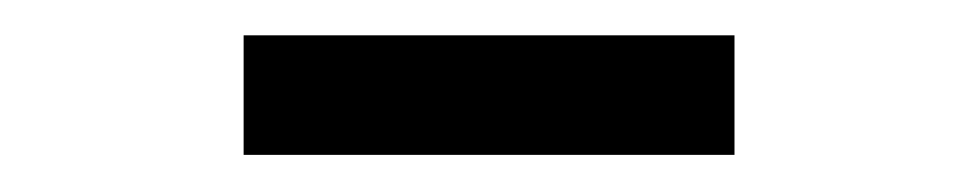

<svg xmlns="http://www.w3.org/2000/svg" viewBox="-20 -640 540 106"><path d="M114.5 -554.5V-620.5H385.5V-554.5Z"/></svg>

Font: Newsreader Text
Style: Bold
Weight: 700
Designer: Hugues Gentile
Foundry: Production Type
Version: Version 1.001